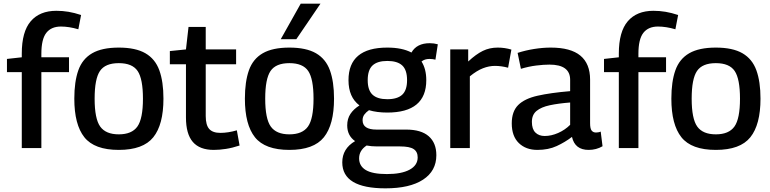

<svg xmlns="http://www.w3.org/2000/svg" viewBox="-20 -809 4209 1049"><path d="M99 0V-415H18V-487L99 -496V-516Q99 -636 148 -693Q197 -750 288 -750Q322 -750 354.5 -744.5Q387 -739 423 -727L408 -649Q357 -664 313 -664Q260 -664 233 -629.5Q206 -595 206 -515V-496H357V-415H206V0Z M386 -270Q386 -363 408 -425Q430 -487 483.5 -518Q537 -549 629 -549Q721 -549 774.5 -518Q828 -487 850.5 -425Q873 -363 873 -270Q873 -128 817.5 -59Q762 10 629 10Q496 10 441 -59Q386 -128 386 -270ZM497 -270Q497 -160 527.5 -117.5Q558 -75 629 -75Q700 -75 730.5 -117.5Q761 -160 761 -270Q761 -378 732 -421Q703 -464 629 -464Q555 -464 526 -421Q497 -378 497 -270Z M1148 10Q1071 10 1033.5 -33.5Q996 -77 996 -167V-458H908V-530L996 -539L1010 -662H1104V-539H1270V-458H1104V-175Q1104 -126 1123 -104.5Q1142 -83 1184 -83Q1205 -83 1227.5 -86.5Q1250 -90 1274 -97L1289 -14Q1250 -1 1214.5 4.5Q1179 10 1148 10Z M1318 -270Q1318 -363 1340 -425Q1362 -487 1415.5 -518Q1469 -549 1561 -549Q1653 -549 1706.5 -518Q1760 -487 1782.5 -425Q1805 -363 1805 -270Q1805 -128 1749.5 -59Q1694 10 1561 10Q1428 10 1373 -59Q1318 -128 1318 -270ZM1429 -270Q1429 -160 1459.5 -117.5Q1490 -75 1561 -75Q1632 -75 1662.5 -117.5Q1693 -160 1693 -270Q1693 -378 1664 -421Q1635 -464 1561 -464Q1487 -464 1458 -421Q1429 -378 1429 -270ZM1514 -595 1623 -789H1731L1599 -595Z M2096 -194Q2039 -194 1996 -207Q1980 -196 1970.5 -183Q1961 -170 1961 -152Q1961 -101 2037 -101H2199Q2281 -101 2322.5 -64.5Q2364 -28 2364 39Q2364 125 2291.5 172.5Q2219 220 2086 220Q1850 220 1850 78Q1850 3 1920 -38Q1877 -68 1877 -124Q1877 -160 1894.5 -186.5Q1912 -213 1944 -233Q1884 -278 1884 -371Q1884 -549 2096 -549Q2177 -549 2228 -522Q2257 -573 2328 -573Q2351 -573 2372 -567L2359 -483Q2352 -485 2343.5 -486Q2335 -487 2326 -487Q2300 -487 2283 -473Q2309 -432 2309 -371Q2309 -194 2096 -194ZM2096 -267Q2151 -267 2177.5 -291.5Q2204 -316 2204 -371Q2204 -427 2177.5 -451.5Q2151 -476 2096 -476Q2042 -476 2015.5 -451.5Q1989 -427 1989 -371Q1989 -316 2015.5 -291.5Q2042 -267 2096 -267ZM1942 56Q1942 98 1978.5 120Q2015 142 2094 142Q2174 142 2218 118Q2262 94 2262 51Q2262 20 2240 5.5Q2218 -9 2166 -9H2040Q2009 -9 1983 -14Q1942 13 1942 56Z M2538 -539V-473Q2581 -513 2618 -531Q2655 -549 2699 -549Q2738 -549 2774 -538L2756 -439Q2719 -449 2684 -449Q2652 -449 2618.5 -436Q2585 -423 2547 -392V0H2440V-539Z M2776 -135Q2776 -200 2811 -235Q2846 -270 2917 -286Q2988 -302 3095 -311V-373Q3095 -456 2982 -456Q2951 -456 2910 -451Q2869 -446 2826 -433L2808 -520Q2851 -534 2898.5 -541.5Q2946 -549 2989 -549Q3098 -549 3151 -505Q3204 -461 3204 -374V-136Q3204 -106 3212.5 -95.5Q3221 -85 3236 -85Q3241 -85 3248 -86Q3255 -87 3262 -90L3272 -10Q3238 10 3196 10Q3121 10 3105 -61Q3067 -32 3021.5 -11Q2976 10 2916 10Q2853 10 2814.5 -27.5Q2776 -65 2776 -135ZM2886 -143Q2886 -104 2905 -85Q2924 -66 2956 -66Q2992 -66 3029.5 -82.5Q3067 -99 3095 -127V-249Q3031 -244 2984 -234Q2937 -224 2911.5 -203Q2886 -182 2886 -143Z M3361 0V-415H3280V-487L3361 -496V-516Q3361 -636 3410 -693Q3459 -750 3550 -750Q3584 -750 3616.5 -744.5Q3649 -739 3685 -727L3670 -649Q3619 -664 3575 -664Q3522 -664 3495 -629.5Q3468 -595 3468 -515V-496H3619V-415H3468V0Z M3648 -270Q3648 -363 3670 -425Q3692 -487 3745.5 -518Q3799 -549 3891 -549Q3983 -549 4036.5 -518Q4090 -487 4112.5 -425Q4135 -363 4135 -270Q4135 -128 4079.5 -59Q4024 10 3891 10Q3758 10 3703 -59Q3648 -128 3648 -270ZM3759 -270Q3759 -160 3789.5 -117.5Q3820 -75 3891 -75Q3962 -75 3992.5 -117.5Q4023 -160 4023 -270Q4023 -378 3994 -421Q3965 -464 3891 -464Q3817 -464 3788 -421Q3759 -378 3759 -270Z"/></svg>

Font: Georama Medium
Style: Regular
Weight: 500
Designer: Jean-Baptiste Levee
Foundry: Production Type
Version: Version 1.000